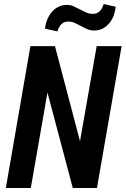

<svg xmlns="http://www.w3.org/2000/svg" viewBox="-20 -942 629 962"><path d="M465.8 0 589.4 -710.9H464.4L380.9 -234.4L255.4 -710.9H132.3L9.3 0H134.3L217.8 -478.5L344.7 0ZM559.6 -908.2 499.5 -921.9Q496.6 -911.6 491.7 -902.3Q486.8 -893.1 479.5 -885.7Q473.1 -879.9 465.1 -876.2Q457 -872.6 446.3 -872.6Q428.2 -872.1 412.6 -879.2Q397 -886.2 381.3 -894.5Q365.7 -902.8 349.6 -910.2Q333.5 -917.5 315.4 -917.5Q291 -917.5 271.5 -907.2Q252 -897 238.3 -880.4Q224.1 -862.8 215.8 -841.3Q207.5 -819.8 205.6 -798.3L267.6 -784.7Q270.5 -794.4 275.1 -803.7Q279.8 -813 286.1 -819.3Q292.5 -825.7 300.8 -829.8Q309.1 -834 320.3 -834Q338.4 -834.5 354 -827.4Q369.6 -820.3 385.3 -812Q400.9 -803.2 416.7 -796.1Q432.6 -789.1 451.2 -789.1Q476.1 -789.1 495.4 -799.3Q514.6 -809.6 528.3 -826.7Q542 -843.3 549.8 -864.7Q557.6 -886.2 559.6 -908.2Z"/></svg>

Font: Roboto Mono SemiBold
Style: Italic
Weight: 600
Italic angle: -10°
Monospace: yes
Designer: Google
Version: Version 3.000